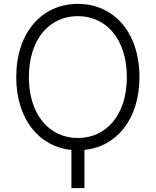

<svg xmlns="http://www.w3.org/2000/svg" viewBox="-20 -757 795 980"><path d="M691.8 -363.6C691.8 -591.3 561.1 -737.2 377.5 -737.2C193.5 -737.2 62.9 -590.9 62.9 -363.6C62.9 -150.2 178.3 -8.2 344.5 8.2V203.1H410.9V8.2C576.7 -8.5 691.8 -150.2 691.8 -363.6ZM627.5 -363.6C627.5 -168 520.6 -52.6 377.5 -52.6C233.7 -52.6 127.5 -168.7 127.5 -363.6C127.5 -559.7 234.4 -674.7 377.5 -674.7C520.6 -674.7 627.1 -559.3 627.5 -363.6Z"/></svg>

Font: Karasuma Gothic
Style: Light
Weight: 300
Designer: Rasmus Andersson / Ryoko Nishizuka
Foundry: rsms
Version: Version 1.00